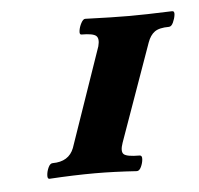

<svg xmlns="http://www.w3.org/2000/svg" viewBox="-34 -622 390 376"><g transform="rotate(-5 160.5 -434.0)"><path d="M49 -281Q45 -281 45.5 -288.5Q46 -296 49.5 -303.5Q53 -311 58 -311Q90 -311 100 -337L167 -531Q171 -546 165 -551.5Q159 -557 136 -557Q132 -557 133 -564.5Q134 -572 138 -579.5Q142 -587 146 -587Q174 -586 195.5 -585.5Q217 -585 233 -585Q248 -585 269 -585.5Q290 -586 317 -587Q322 -587 321 -579.5Q320 -572 316.5 -564.5Q313 -557 308 -557Q289 -557 280 -550.5Q271 -544 266 -530L198 -339Q192 -322 198 -316.5Q204 -311 229 -311Q234 -311 233.5 -303.5Q233 -296 229.5 -288.5Q226 -281 221 -281Q175 -284 139 -284Q98 -284 49 -281Z"/></g></svg>

Font: Junicode SmExp
Style: Bold Italic
Weight: 700
Width: 6
Italic angle: -11°
Designer: Peter S. Baker
Version: Version 2.205; ttfautohint (v1.8.4)